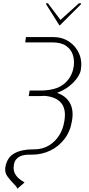

<svg xmlns="http://www.w3.org/2000/svg" viewBox="-20 -939 547 1178"><path d="M139.2 -711.6H305.4Q361.2 -711.6 403.1 -684.1Q445 -656.6 465 -610.8Q485.1 -565 475.9 -509.9Q468.8 -472.3 429.5 -432.2Q390.3 -392 330.3 -369.3Q384.9 -350.1 408.9 -307Q432.9 -263.8 421.9 -198.9Q411.6 -132.8 375.5 -86.1Q339.5 -39.4 287.5 -14.7Q235.4 9.9 176.1 9.9H159.1Q113.6 9.9 90.9 27.5Q68.2 45.1 65.3 72.4Q60 103.7 71.2 125Q82.4 146.3 99.8 159.4Q117.2 172.6 130.7 180.4L86.6 218.8Q84.2 210.2 76.3 201.5Q68.5 192.8 58.9 182.9Q41.2 164.8 24.5 141.7Q7.8 118.6 12.8 86.6Q23.1 26.3 68.7 1.6Q114.3 -23.1 184.7 -22.7H191.8Q241.1 -23.1 279.8 -46.2Q318.5 -69.2 343.2 -108.7Q367.9 -148.1 375 -197.4Q387.1 -268.8 355.6 -306.8Q324.2 -344.8 253.9 -350.9Q237.6 -349.4 221.6 -349.4H156.2L161.9 -383.5H225.9Q322.4 -383.5 371.6 -423.1Q420.8 -462.7 431.8 -528.4Q437.9 -566.4 427.4 -600.9Q416.9 -635.3 386.2 -657.1Q355.5 -679 299.7 -679H134.9ZM274.1 -919 350.9 -816.8 464.5 -919H477.3V-913.4L348 -784.1H343.8L262.8 -913.4V-919Z"/></svg>

Font: Inter Thin  BETA
Style: Italic
Weight: 100
Italic angle: -9.39999°
Designer: Rasmus Andersson
Foundry: rsms
Version: Version 3.011;git-f93a4a705